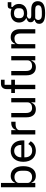

<svg xmlns="http://www.w3.org/2000/svg" viewBox="1552 -2332 992 4137"><g transform="rotate(-90 2048.5 -264.0)"><path d="M82 -740H175V-433H179Q197 -481 235.5 -505.5Q274 -530 328 -530Q377 -530 415.5 -511.5Q454 -493 481 -457.5Q508 -422 522 -372Q536 -322 536 -259Q536 -196 522 -146Q508 -96 481 -60.5Q454 -25 415.5 -6.5Q377 12 328 12Q274 12 235.5 -12.5Q197 -37 179 -85H175V0H82ZM301 -69Q364 -69 400.5 -109Q437 -149 437 -215V-303Q437 -369 400.5 -409Q364 -449 301 -449Q275 -449 252 -442Q229 -435 212 -422Q195 -409 185 -392Q175 -375 175 -354V-164Q175 -143 185 -126Q195 -109 212 -96Q229 -83 252 -76Q275 -69 301 -69Z M865 12Q811 12 767.5 -7.5Q724 -27 693.5 -62Q663 -97 646.5 -147Q630 -197 630 -259Q630 -320 646.5 -370.5Q663 -421 693.5 -456Q724 -491 767.5 -510.5Q811 -530 865 -530Q919 -530 961.5 -510.5Q1004 -491 1033 -457Q1062 -423 1077 -376Q1092 -329 1092 -275V-236H727V-215Q727 -150 765 -108.5Q803 -67 873 -67Q922 -67 957 -89Q992 -111 1013 -151L1073 -100Q1046 -49 992 -18.5Q938 12 865 12ZM865 -455Q835 -455 809.5 -444Q784 -433 765.5 -413.5Q747 -394 737 -367Q727 -340 727 -308V-301H993V-311Q993 -376 958.5 -415.5Q924 -455 865 -455Z M1219 0V-518H1312V-419H1317Q1323 -438 1335 -456Q1347 -474 1365 -487.5Q1383 -501 1407.5 -509.5Q1432 -518 1463 -518H1494V-425H1448Q1383 -425 1347.5 -401.5Q1312 -378 1312 -340V0Z M1911 -85H1906Q1899 -66 1887.5 -48.5Q1876 -31 1858.5 -17.5Q1841 -4 1817 4Q1793 12 1761 12Q1681 12 1635 -40Q1589 -92 1589 -187V-518H1682V-201Q1682 -69 1792 -69Q1814 -69 1835.5 -74.5Q1857 -80 1873.5 -92Q1890 -104 1900.5 -122Q1911 -140 1911 -164V-518H2004V0H1911Z M2196 -439H2113V-518H2196V-614Q2196 -671 2226 -705.5Q2256 -740 2317 -740H2398V-661H2289V-518H2398V-439H2289V0H2196Z M2816 -85H2811Q2804 -66 2792.5 -48.5Q2781 -31 2763.5 -17.5Q2746 -4 2722 4Q2698 12 2666 12Q2586 12 2540 -40Q2494 -92 2494 -187V-518H2587V-201Q2587 -69 2697 -69Q2719 -69 2740.5 -74.5Q2762 -80 2778.5 -92Q2795 -104 2805.5 -122Q2816 -140 2816 -164V-518H2909V0H2816Z M3073 0V-518H3166V-433H3171Q3189 -476 3223.5 -503Q3258 -530 3317 -530Q3397 -530 3442.5 -478Q3488 -426 3488 -331V0H3395V-317Q3395 -449 3286 -449Q3263 -449 3241.5 -443Q3220 -437 3203 -425.5Q3186 -414 3176 -396.5Q3166 -379 3166 -355V0Z M4091 53Q4091 134 4028.5 173Q3966 212 3834 212Q3710 212 3656.5 179Q3603 146 3603 86Q3603 44 3625.5 20Q3648 -4 3688 -14V-25Q3637 -45 3637 -101Q3637 -140 3663 -161Q3689 -182 3727 -191V-195Q3681 -217 3656 -257.5Q3631 -298 3631 -352Q3631 -391 3645 -424Q3659 -457 3684.5 -480.5Q3710 -504 3747 -517Q3784 -530 3831 -530Q3858 -530 3882 -525Q3906 -520 3927 -512V-523Q3927 -555 3942 -574.5Q3957 -594 3990 -594H4069V-516H3967V-488Q4032 -440 4032 -352Q4032 -313 4018 -280Q4004 -247 3978 -224Q3952 -201 3915 -188Q3878 -175 3831 -175Q3816 -175 3801 -176.5Q3786 -178 3773 -181Q3750 -174 3732 -161Q3714 -148 3714 -126Q3714 -103 3734.5 -95Q3755 -87 3790 -87H3908Q4004 -87 4047.5 -49.5Q4091 -12 4091 53ZM4004 62Q4004 33 3981.5 15.5Q3959 -2 3902 -2H3728Q3686 20 3686 64Q3686 96 3711.5 118.5Q3737 141 3798 141H3868Q3934 141 3969 121.5Q4004 102 4004 62ZM3832 -245Q3882 -245 3910.5 -268Q3939 -291 3939 -339V-365Q3939 -413 3910.5 -436Q3882 -459 3832 -459Q3782 -459 3753.5 -436Q3725 -413 3725 -365V-339Q3725 -291 3753.5 -268Q3782 -245 3832 -245Z"/></g></svg>

Font: IBM Plex Sans Text
Style: Regular
Weight: 450
Designer: Mike Abbink, Paul van der Laan, Pieter van Rosmalen
Foundry: Bold Monday
Version: Version 3.005